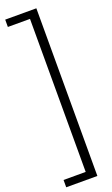

<svg xmlns="http://www.w3.org/2000/svg" viewBox="-187 -777 617 1060"><g transform="rotate(-20 122.0 -246.5)"><path d="M3 246V203H133V-696H3V-739H186V246Z"/></g></svg>

Font: Hanken Grotesk Light
Style: Regular
Weight: 300
Designer: Alfredo Marco Pradil
Foundry: Hanken Design Co.
Version: Version 3.014